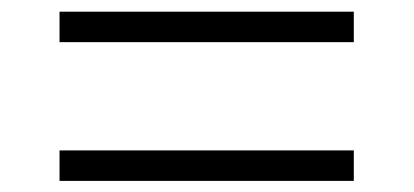

<svg xmlns="http://www.w3.org/2000/svg" viewBox="-20 -474 726 337"><path d="M84.5 -156.5V-210H601V-156.5ZM84.5 -400V-453.5H601V-400Z"/></svg>

Font: Anek Latin Expanded Light
Style: Regular
Weight: 300
Width: 7
Designer: Yesha Goshar
Foundry: Ek Type
Version: Version 1.003